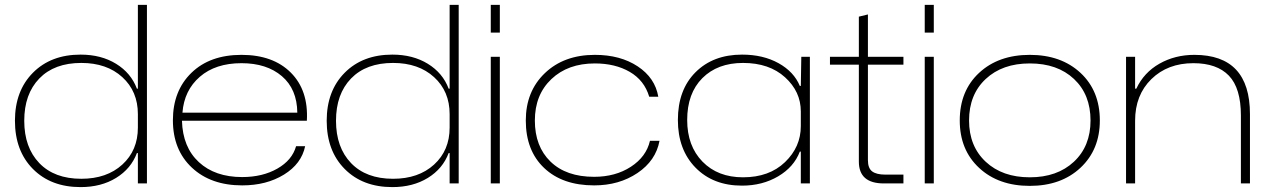

<svg xmlns="http://www.w3.org/2000/svg" viewBox="-20 -749 5189 784"><path d="M309 15Q188 15 114.5 -59Q41 -133 41 -256Q41 -378 114.5 -452Q188 -526 309 -526Q393 -526 454 -488.5Q515 -451 539 -387H543V-729H580V0H543V-124H539Q515 -60 454 -22.5Q393 15 309 15ZM312 -19Q416 -19 479.5 -77Q543 -135 543 -228V-283Q543 -376 479.5 -434Q416 -492 312 -492Q202 -492 140.5 -428.5Q79 -365 79 -256Q79 -147 140.5 -83Q202 -19 312 -19Z M969 8Q841 8 763.5 -64.5Q686 -137 686 -258Q686 -378 761.5 -451.5Q837 -525 966 -525Q1095 -525 1167.5 -452.5Q1240 -380 1233 -256H723Q726 -148 792 -87Q858 -26 969 -26Q1052 -26 1112.5 -60.5Q1173 -95 1189 -152H1226Q1211 -80 1139.5 -36Q1068 8 969 8ZM966 -491Q860 -491 796 -435.5Q732 -380 725 -289H1194Q1193 -385 1131 -438Q1069 -491 966 -491Z M1582 15Q1461 15 1387.5 -59Q1314 -133 1314 -256Q1314 -378 1387.5 -452Q1461 -526 1582 -526Q1666 -526 1727 -488.5Q1788 -451 1812 -387H1816V-729H1853V0H1816V-124H1812Q1788 -60 1727 -22.5Q1666 15 1582 15ZM1585 -19Q1689 -19 1752.5 -77Q1816 -135 1816 -228V-283Q1816 -376 1752.5 -434Q1689 -492 1585 -492Q1475 -492 1413.5 -428.5Q1352 -365 1352 -256Q1352 -147 1413.5 -83Q1475 -19 1585 -19Z M1984 -616V-729H2021V-616ZM1984 0V-517H2021V0Z M2406 8Q2277 8 2202 -63Q2127 -134 2127 -257Q2127 -376 2205 -450.5Q2283 -525 2409 -525Q2513 -525 2584 -478Q2655 -431 2668 -354H2631Q2611 -421 2551.5 -455.5Q2492 -490 2409 -490Q2299 -490 2231.5 -426Q2164 -362 2164 -257Q2164 -151 2228 -89Q2292 -27 2406 -27Q2493 -27 2556 -68Q2619 -109 2634 -174H2673Q2658 -93 2583 -42.5Q2508 8 2406 8Z M3010 9Q2892 9 2820 -64.5Q2748 -138 2748 -259Q2748 -382 2820 -454Q2892 -526 3010 -526Q3096 -526 3159 -491Q3222 -456 3246 -398H3250L3252 -517H3287V0H3250V-130H3246Q3222 -67 3157.5 -29Q3093 9 3010 9ZM3014 -25Q3121 -25 3185.5 -87Q3250 -149 3250 -234V-294Q3250 -375 3185.5 -433.5Q3121 -492 3014 -492Q2910 -492 2848 -430Q2786 -368 2786 -259Q2786 -153 2848.5 -89Q2911 -25 3014 -25Z M3589 0Q3487 0 3487 -89V-485H3369V-517H3487V-681L3524 -690V-517H3669V-485H3524V-95Q3524 -62 3541.5 -49Q3559 -36 3595 -36H3669V0Z M3756 -616V-729H3793V-616ZM3756 0V-517H3793V0Z M3899 -257Q3899 -378 3978 -451.5Q4057 -525 4185 -525Q4313 -525 4392 -451.5Q4471 -378 4471 -257Q4471 -138 4392 -64Q4313 10 4185 10Q4057 10 3978 -63.5Q3899 -137 3899 -257ZM4433 -257Q4433 -363 4365.5 -426.5Q4298 -490 4185 -490Q4073 -490 4005 -426.5Q3937 -363 3937 -257Q3937 -152 4005 -88.5Q4073 -25 4185 -25Q4297 -25 4365 -88.5Q4433 -152 4433 -257Z M4578 0V-517H4615V-387H4620Q4651 -453 4714.5 -489Q4778 -525 4857 -525Q5084 -525 5084 -283V0H5047V-277Q5047 -389 4998 -440Q4949 -491 4853 -491Q4748 -491 4681.5 -426Q4615 -361 4615 -256V0Z"/></svg>

Font: Mona Sans Expanded ExtraLight
Style: Regular
Weight: 200
Width: 7
Designer: Deni Anggara
Foundry: GitHub
Version: Version 1.001;gftools[0.9.33]